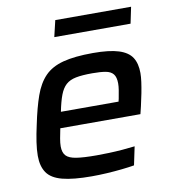

<svg xmlns="http://www.w3.org/2000/svg" viewBox="-79 -756 747 833"><g transform="rotate(-10 294.5 -339.5)"><path d="M259 8Q177 8 129.5 -4.5Q82 -17 62.5 -45.5Q43 -74 43 -120Q43 -147 48 -180.5Q53 -214 62 -254Q77 -327 95 -378Q113 -429 143 -460Q173 -491 224 -504.5Q275 -518 356 -518Q428 -518 469 -505Q510 -492 527 -465.5Q544 -439 544 -397Q544 -380 541 -358Q538 -336 533 -310Q528 -284 521 -254L513 -221H160Q155 -197 151.5 -177.5Q148 -158 148 -143Q148 -116 161 -102Q174 -88 206 -83Q238 -78 295 -78Q319 -78 349 -79Q379 -80 409.5 -82.5Q440 -85 464 -88L447 -7Q424 -3 391.5 0.5Q359 4 324.5 6Q290 8 259 8ZM175 -291H429L432 -304Q436 -325 438.5 -340.5Q441 -356 441 -369Q441 -397 430 -410.5Q419 -424 396.5 -428Q374 -432 338 -432Q293 -432 265.5 -426.5Q238 -421 221.5 -406Q205 -391 194.5 -363.5Q184 -336 175 -291ZM203 -615 220 -687H554L539 -615Z"/></g></svg>

Font: Saira SemiExpanded Medium
Style: Italic
Weight: 500
Width: 6
Italic angle: -12°
Designer: Hector Gatti with collaboration of the Omnibus-Type team
Foundry: Omnibus-Type
Version: Version 1.101